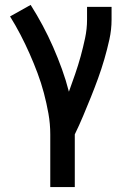

<svg xmlns="http://www.w3.org/2000/svg" viewBox="-20 -548 540 783"><path d="M185 215V0Q185 -43 177.5 -85Q170 -127 159 -168.5Q148 -210 133 -250Q118 -290 100.5 -329.5Q83 -369 63.5 -406.5Q44 -444 21 -481L105 -528Q131 -487 154 -444Q177 -401 196.5 -356.5Q216 -312 232.5 -266.5Q249 -221 261 -174Q274 -210 286.5 -246Q299 -282 309 -318.5Q319 -355 327 -392.5Q335 -430 335 -468V-520H435V-468Q435 -427 426 -386.5Q417 -346 405.5 -306.5Q394 -267 380 -228.5Q366 -190 350.5 -151.5Q335 -113 319 -75Q303 -37 285 0V215Z"/></svg>

Font: Iosevka Curly Slab Semibold
Style: Regular
Weight: 600
Monospace: yes
Designer: Belleve Invis
Foundry: Belleve Invis
Version: Version 22.1.2; ttfautohint (v1.8.4)